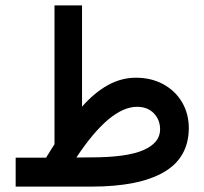

<svg xmlns="http://www.w3.org/2000/svg" viewBox="-20 -692 758 712"><path d="M150.9 -107.4Q158.7 -120.1 166.5 -132.6Q174.3 -145 182.1 -157.2V-671.9H284.2V-296.4Q330.1 -348.6 379.9 -376.2Q429.7 -403.8 483.9 -403.8Q541.5 -403.8 585.9 -379.4Q630.4 -355 655.3 -312.5Q680.2 -270 680.2 -215.8Q679.2 -106.4 586.9 -53.2Q494.6 0 318.8 0H38.1V-107.4ZM316.9 -108.4Q450.7 -108.4 512.2 -135.5Q573.7 -162.6 573.7 -211.9Q573.7 -248 550.3 -272Q526.9 -295.9 488.3 -295.9Q387.7 -295.9 263.2 -107.9Z"/></svg>

Font: Vazir Medium UI
Style: Medium-UI
Weight: 500
Designer: Saber Rastikerdar
Foundry: Saber Rastikerdar
Version: Version 30.0.0